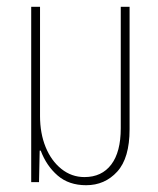

<svg xmlns="http://www.w3.org/2000/svg" viewBox="-20 -537 466 566"><path d="M234 9Q183 9 150 -19.5Q117 -48 100 -93H97L95 0H72V-517H98V-195Q98 -144 114.5 -103.5Q131 -63 161 -39Q191 -15 229 -15Q280 -15 308 -52Q336 -89 336 -159V-517H362V-156Q362 -71 325.5 -31Q289 9 234 9Z"/></svg>

Font: Noto Sans Thai UI ExtCond Thin
Style: Regular
Weight: 100
Width: 2
Designer: Monotype Design Team
Foundry: Monotype Imaging Inc.
Version: Version 2.000